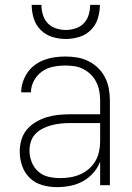

<svg xmlns="http://www.w3.org/2000/svg" viewBox="-20 -760 540 788"><path d="M214 8Q184 8 154.5 0Q125 -8 103 -29Q81 -50 71 -79Q61 -108 61 -138Q61 -163 68 -186.5Q75 -210 90.5 -228.5Q106 -247 127.5 -259.5Q149 -272 172 -279Q195 -286 219.5 -288.5Q244 -291 268 -291H391V-348Q391 -367 387.5 -386Q384 -405 375.5 -422.5Q367 -440 353.5 -453.5Q340 -467 323 -476Q306 -485 287 -488Q268 -491 248 -491Q223 -491 198 -486Q173 -481 152.5 -466.5Q132 -452 119.5 -429Q107 -406 107 -381H67Q67 -403 74 -424Q81 -445 93.5 -463Q106 -481 124 -494Q142 -507 162.5 -514.5Q183 -522 204.5 -525Q226 -528 248 -528Q273 -528 297 -524Q321 -520 343 -509Q365 -498 382.5 -481Q400 -464 411 -442.5Q422 -421 426.5 -396.5Q431 -372 431 -348V0H391V-96Q381 -71 362.5 -50Q344 -29 320 -16Q296 -3 269 2.5Q242 8 214 8ZM227 -29Q248 -29 269 -32.5Q290 -36 309.5 -44.5Q329 -53 345 -67Q361 -81 371.5 -99Q382 -117 386.5 -138Q391 -159 391 -180V-255H268Q249 -255 230 -253Q211 -251 193 -246.5Q175 -242 157.5 -233.5Q140 -225 126.5 -211.5Q113 -198 107 -179.5Q101 -161 101 -142Q101 -118 110 -95Q119 -72 137 -56Q155 -40 179 -34.5Q203 -29 227 -29ZM250 -600Q222 -600 194.5 -608.5Q167 -617 147 -637Q127 -657 118.5 -684.5Q110 -712 110 -740H150Q150 -720 156 -699.5Q162 -679 176 -664.5Q190 -650 210 -643.5Q230 -637 250 -637Q270 -637 290 -643.5Q310 -650 324 -664.5Q338 -679 344 -699.5Q350 -720 350 -740H390Q390 -712 381.5 -684.5Q373 -657 353 -637Q333 -617 305.5 -608.5Q278 -600 250 -600Z"/></svg>

Font: Iosevka Curly Extralight
Style: Regular
Weight: 200
Monospace: yes
Designer: Belleve Invis
Foundry: Belleve Invis
Version: Version 22.1.2; ttfautohint (v1.8.4)